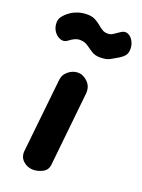

<svg xmlns="http://www.w3.org/2000/svg" viewBox="-156 -904 718 974"><g transform="rotate(20 203.0 -417.0)"><path d="M150.5 0Q120 0 97 -20.8Q74 -41.5 77.5 -75.5L119.5 -471Q122 -502 146 -521.5Q170 -541 197.5 -541Q227 -541 251.2 -516.5Q275.5 -492 271.5 -454L230 -57Q227 -26 201.5 -13Q176 0 150.5 0ZM275.5 -651.5Q247 -651.5 228.5 -663.8Q210 -676 192.5 -688.2Q175 -700.5 148.5 -700.5Q137.5 -700.5 124.2 -695Q111 -689.5 93.5 -676Q77 -663 57.5 -668.8Q38 -674.5 23.8 -693Q9.5 -711.5 8 -736Q6 -759.5 18.8 -776.2Q31.5 -793 53.5 -808.5Q69 -819.5 91.5 -827Q114 -834.5 141.5 -834.5Q166.5 -834.5 183.2 -826Q200 -817.5 213 -806.5Q226 -795.5 239 -787Q252 -778.5 270 -778.5Q286.5 -778.5 298.2 -786.8Q310 -795 330.5 -808.5Q349 -821 366 -814Q383 -807 394 -788.8Q405 -770.5 406 -749Q407 -726 398 -712Q389 -698 365 -683.5Q349.5 -674 329.2 -662.8Q309 -651.5 275.5 -651.5Z"/></g></svg>

Font: Edu NSW ACT Cursive
Style: Regular
Weight: 400
Designer: Tina and Corey Anderson, Eben Sorkin, Mirko Velimirovic
Foundry: Sorkin Type Co.
Version: Version 2.000